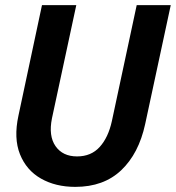

<svg xmlns="http://www.w3.org/2000/svg" viewBox="-20 -720 687 750"><path d="M274 10Q197 10 140 -22.5Q83 -55 58 -117.5Q33 -180 52 -268L144 -700H278L183 -258Q169 -189 197 -149Q225 -109 281 -109Q336 -109 369.5 -146Q403 -183 417 -247L514 -700H647L547 -235Q522 -120 453.5 -55Q385 10 274 10Z"/></svg>

Font: Red Hat Mono SemiBold
Style: Italic
Weight: 600
Italic angle: -12°
Monospace: yes
Designer: Pentagram, MCKL
Foundry: MCKL
Version: Version 1.030